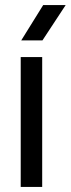

<svg xmlns="http://www.w3.org/2000/svg" viewBox="-20 -740 280 760"><path d="M62 0V-514H147V0ZM151 -720H240L148 -580H64Z"/></svg>

Font: TikTok Sans 24pt
Style: Regular
Weight: 400
Version: Version 4.000